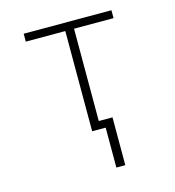

<svg xmlns="http://www.w3.org/2000/svg" viewBox="-106 -610 813 892"><g transform="rotate(-15 300.0 -164.0)"><path d="M344 192V0H279V-482H89V-520H511V-482H321V-38H387V192Z"/></g></svg>

Font: Iosevka Aile Extralight
Style: Regular
Weight: 200
Designer: Belleve Invis
Foundry: Belleve Invis
Version: Version 31.1.0; ttfautohint (v1.8.4)